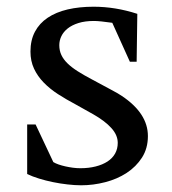

<svg xmlns="http://www.w3.org/2000/svg" viewBox="-20 -532 506 566"><path d="M85 -165 137.2 -54.2Q143.6 -50.3 152.8 -47.1Q162.1 -43.9 172.9 -41.5Q183.6 -39.1 194.8 -37.6Q206.1 -36.1 216.8 -36.1Q241.7 -36.1 262 -41.3Q282.2 -46.4 296.9 -55.9Q311.5 -65.4 319.3 -79.3Q327.1 -93.3 327.1 -110.8Q327.1 -133.8 308.3 -154.5Q289.6 -175.3 255.4 -194.8L203.1 -224.1Q175.3 -238.8 151.1 -254.4Q127 -270 108.9 -288.6Q90.8 -307.1 80.3 -329.6Q69.8 -352.1 69.8 -379.9Q69.8 -413.6 83 -438.5Q96.2 -463.4 120.6 -479.7Q145 -496.1 179.4 -504.2Q213.9 -512.2 255.9 -512.2Q320.3 -512.2 384.8 -491.2L382.8 -350.1H362.8L311 -464.8Q292.5 -467.3 279.1 -468.8Q265.6 -470.2 256.8 -470.2Q230.5 -470.2 211.2 -464.1Q191.9 -458 179.4 -448Q167 -438 160.9 -425.3Q154.8 -412.6 154.8 -398.9Q154.8 -382.8 160.9 -369.9Q167 -356.9 179 -345.2Q190.9 -333.5 209 -322Q227.1 -310.5 251 -297.9Q285.2 -279.3 307.4 -267.6Q329.6 -255.9 339.4 -249Q416 -197.8 416 -130.9Q416 -94.7 398.7 -67.6Q381.3 -40.5 353.3 -22.2Q325.2 -3.9 290 5.1Q254.9 14.2 219.2 14.2Q200.7 14.2 179.2 11.7Q157.7 9.3 136.2 4.9Q114.7 0.5 95 -5.6Q75.2 -11.7 60.1 -19V-165Z"/></svg>

Font: Amethysta
Style: Regular
Weight: 400
Designer: Konstantin Vinogradov, Alexei Vanyashin
Foundry: Cyreal (www.cyreal.org)
Version: Version 1.003